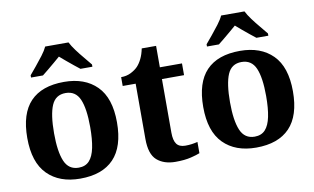

<svg xmlns="http://www.w3.org/2000/svg" viewBox="-78 -925 1787 1094"><g transform="rotate(-10 815.5 -378.0)"><path d="M305 10Q185 10 116 -59.5Q47 -129 47 -270Q47 -411 113 -480Q179 -549 308 -549Q428 -549 497 -480Q566 -411 566 -270Q566 -129 499.5 -59.5Q433 10 305 10ZM307 -53Q346 -53 368.5 -77.5Q391 -102 401 -150.5Q411 -199 411 -270Q411 -377 387.5 -431Q364 -485 306 -485Q248 -485 225 -431.5Q202 -378 202 -270Q202 -164 225.5 -108.5Q249 -53 307 -53ZM128 -619Q144 -638 165.5 -664Q187 -690 207.5 -717Q228 -744 238 -766H373Q384 -744 404 -717Q424 -690 446 -664Q468 -638 483 -619V-606H414Q400 -617 380 -633Q360 -649 340 -666Q320 -683 305 -696Q290 -683 270 -666Q250 -649 230.5 -633Q211 -617 197 -606H128Z M856 10Q789 10 749 -25Q709 -60 709 -148V-468H634V-519Q666 -519 691.5 -532Q717 -545 732 -561Q747 -577 759 -601.5Q771 -626 778 -660H861V-536H989V-468H861V-158Q861 -113 876.5 -92Q892 -71 927 -71Q947 -71 964.5 -73.5Q982 -76 998 -80V-15Q982 -8 945.5 1Q909 10 856 10Z M1323 10Q1203 10 1134 -59.5Q1065 -129 1065 -270Q1065 -411 1131 -480Q1197 -549 1326 -549Q1446 -549 1515 -480Q1584 -411 1584 -270Q1584 -129 1517.5 -59.5Q1451 10 1323 10ZM1325 -53Q1364 -53 1386.5 -77.5Q1409 -102 1419 -150.5Q1429 -199 1429 -270Q1429 -377 1405.5 -431Q1382 -485 1324 -485Q1266 -485 1243 -431.5Q1220 -378 1220 -270Q1220 -164 1243.5 -108.5Q1267 -53 1325 -53ZM1146 -619Q1162 -638 1183.5 -664Q1205 -690 1225.5 -717Q1246 -744 1256 -766H1391Q1402 -744 1422 -717Q1442 -690 1464 -664Q1486 -638 1501 -619V-606H1432Q1418 -617 1398 -633Q1378 -649 1358 -666Q1338 -683 1323 -696Q1308 -683 1288 -666Q1268 -649 1248.5 -633Q1229 -617 1215 -606H1146Z"/></g></svg>

Font: Noto Serif Kannada
Style: Bold
Weight: 700
Version: Version 2.003